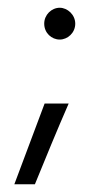

<svg xmlns="http://www.w3.org/2000/svg" viewBox="-20 -354 289 495"><path d="M94 -293C94 -269 113 -252 134 -252C154 -252 174 -269 174 -293C174 -316 154 -334 134 -334C113 -334 94 -316 94 -293ZM95 -87C68 -16 44 50 17 121H70C99 50 126 -16 157 -87Z"/></svg>

Font: Josefin Sans
Style: Regular
Weight: 400
Designer: Santiago Orozco
Foundry: Typemade
Version: 1.000